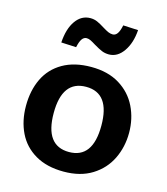

<svg xmlns="http://www.w3.org/2000/svg" viewBox="-123 -930 906 1039"><g transform="rotate(15 330.0 -411.0)"><path d="M42 0ZM42 -279Q42 -365 74 -431.5Q106 -498 171 -535.5Q236 -573 330 -573Q424 -573 489 -533Q554 -493 586.5 -426.5Q619 -360 619 -281Q619 -202 586.5 -135Q554 -68 489 -27.5Q424 13 330 13Q236 13 171 -25Q106 -63 74 -129Q42 -195 42 -279ZM464 -280Q464 -462 331 -462Q197 -462 197 -280Q197 -97 331 -97Q464 -97 464 -280ZM138 -659Q143 -737 175 -782Q207 -827 257 -827Q278 -827 296 -819Q314 -811 336 -797Q357 -784 369.5 -778.5Q382 -773 395 -773Q410 -773 420.5 -787.5Q431 -802 438 -835L522 -831Q517 -758 484 -710.5Q451 -663 403 -663Q381 -663 363 -670.5Q345 -678 318 -694Q299 -706 287.5 -711.5Q276 -717 265 -717Q250 -717 239.5 -702.5Q229 -688 222 -655Z"/></g></svg>

Font: Martel Sans ExtraBold
Style: Regular
Weight: 800
Designer: Dan Reynolds and Mathieu Réguer
Foundry: Dan Reynolds and Mathieu Réguer
Version: Version 1.002; ttfautohint (v1.1) -l 5 -r 5 -G 72 -x 0 -D la